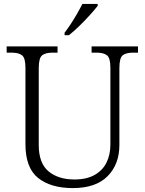

<svg xmlns="http://www.w3.org/2000/svg" viewBox="-20 -951 740 981"><path d="M352 10Q240 10 175 -41.5Q110 -93 110 -215V-605Q110 -655 92.5 -668.5Q75 -682 40 -682H14V-714H274V-682H248Q213 -682 195.5 -668.5Q178 -655 178 -603V-210Q178 -117 228 -75.5Q278 -34 360 -34Q423 -34 464 -57.5Q505 -81 524.5 -121Q544 -161 544 -212V-605Q544 -655 526.5 -668.5Q509 -682 474 -682H448V-714H685V-682H660Q624 -682 607 -668.5Q590 -655 590 -603V-210Q590 -112 530 -51Q470 10 352 10ZM310 -784Q325 -803 342 -829Q359 -855 374.5 -882Q390 -909 401 -931H479V-921Q466 -904 440 -875Q414 -846 384.5 -817.5Q355 -789 332 -771H310Z"/></svg>

Font: Noto Serif Tamil Light
Style: Regular
Weight: 300
Designer: Indian Type Foundry, Tom Grace, and the Monotype Design Team
Foundry: Monotype Imaging Inc.
Version: Version 2.004; ttfautohint (v1.8.4.7-5d5b)